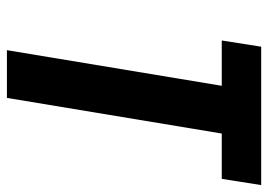

<svg xmlns="http://www.w3.org/2000/svg" viewBox="-130 -645 775 555"><g transform="rotate(90 257.5 -367.5)"><path d="M125 0 228 -621H97L115 -735H515L497 -621H366L263 0Z"/></g></svg>

Font: Iosevka Curly Heavy
Style: Italic
Weight: 900
Italic angle: -9°
Monospace: yes
Designer: Belleve Invis
Foundry: Belleve Invis
Version: Version 22.1.2; ttfautohint (v1.8.4)